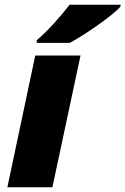

<svg xmlns="http://www.w3.org/2000/svg" viewBox="-20 -786 526 806"><path d="M134 -617V-606H273C335 -639 457 -723 486 -759V-766H272C235 -718 180 -655 134 -617ZM11 0H200L318 -553H128Z"/></svg>

Font: Noto Sans Black
Style: Italic
Weight: 900
Italic angle: -12°
Designer: Monotype Design Team
Foundry: Monotype Imaging Inc.
Version: Version 2.013